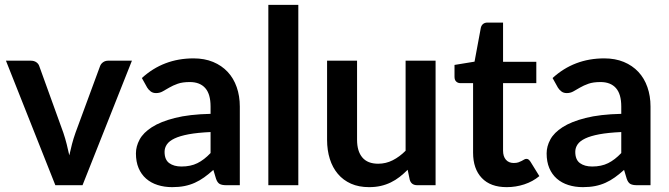

<svg xmlns="http://www.w3.org/2000/svg" viewBox="-20 -763 2755 791"><path d="M4.5 -513H106.5Q120.5 -513 129.8 -506.5Q139 -500 142 -490L241 -216Q249 -192 254.8 -169Q260.5 -146 265.5 -123Q270.5 -146 276.5 -169Q282.5 -192 291 -216L392 -490Q395.5 -500 404.5 -506.5Q413.5 -513 426 -513H523.5L320 0H208Z M912 0Q894.5 0 885 -5.2Q875.5 -10.5 870 -26.5L859 -63Q839.5 -45.5 821 -32.2Q802.5 -19 782.5 -10Q762.5 -1 739.8 3.5Q717 8 689.5 8Q657 8 629.5 -0.8Q602 -9.5 582 -27Q562 -44.5 551 -70.5Q540 -96.5 540 -131Q540 -160 555.2 -188.2Q570.5 -216.5 606 -239.2Q641.5 -262 700.5 -277Q759.5 -292 847.5 -294V-324Q847.5 -375.5 825.5 -400.2Q803.5 -425 762 -425Q732 -425 712.2 -418Q692.5 -411 677.5 -402.2Q662.5 -393.5 650.2 -386.5Q638 -379.5 623 -379.5Q610 -379.5 601 -386.2Q592 -393 586.5 -402L564.5 -441.5Q653 -522.5 777.5 -522.5Q822.5 -522.5 858 -507.8Q893.5 -493 918 -466.8Q942.5 -440.5 955.2 -404Q968 -367.5 968 -324V0ZM727.5 -77Q765.5 -77 793.2 -90.8Q821 -104.5 847.5 -132.5V-219Q793.5 -216.5 757.2 -209.8Q721 -203 699 -192.5Q677 -182 667.5 -168Q658 -154 658 -137.5Q658 -105 677.2 -91Q696.5 -77 727.5 -77Z M1209 -743V0H1085.5V-743Z M1451 -513V-187Q1451 -140 1472.8 -114.2Q1494.5 -88.5 1538 -88.5Q1570 -88.5 1598 -102.8Q1626 -117 1651 -142V-513H1774.5V0H1699Q1674.5 0 1668 -22.5L1659.5 -63.5Q1643.5 -47.5 1626.5 -34.2Q1609.5 -21 1590 -11.5Q1570.5 -2 1548.5 3Q1526.5 8 1500.5 8Q1458.5 8 1426.2 -6.2Q1394 -20.5 1372 -46.5Q1350 -72.5 1338.8 -108.2Q1327.5 -144 1327.5 -187V-513Z M2067.5 8Q2000.5 8 1964.8 -29.8Q1929 -67.5 1929 -134V-420.5H1876.5Q1866.5 -420.5 1859.5 -427Q1852.5 -433.5 1852.5 -446.5V-495.5L1935 -509L1961 -649Q1963.5 -659 1970.5 -664.5Q1977.5 -670 1988.5 -670H2052.5V-508.5H2189.5V-420.5H2052.5V-142.5Q2052.5 -118.5 2064.2 -105Q2076 -91.5 2096.5 -91.5Q2108 -91.5 2115.8 -94.2Q2123.5 -97 2129.2 -100Q2135 -103 2139.5 -105.8Q2144 -108.5 2148.5 -108.5Q2154 -108.5 2157.5 -105.8Q2161 -103 2165 -97.5L2202 -37.5Q2175 -15 2140 -3.5Q2105 8 2067.5 8Z M2604 0Q2586.5 0 2577 -5.2Q2567.5 -10.5 2562 -26.5L2551 -63Q2531.5 -45.5 2513 -32.2Q2494.5 -19 2474.5 -10Q2454.5 -1 2431.8 3.5Q2409 8 2381.5 8Q2349 8 2321.5 -0.8Q2294 -9.5 2274 -27Q2254 -44.5 2243 -70.5Q2232 -96.5 2232 -131Q2232 -160 2247.2 -188.2Q2262.5 -216.5 2298 -239.2Q2333.5 -262 2392.5 -277Q2451.5 -292 2539.5 -294V-324Q2539.5 -375.5 2517.5 -400.2Q2495.5 -425 2454 -425Q2424 -425 2404.2 -418Q2384.5 -411 2369.5 -402.2Q2354.5 -393.5 2342.2 -386.5Q2330 -379.5 2315 -379.5Q2302 -379.5 2293 -386.2Q2284 -393 2278.5 -402L2256.5 -441.5Q2345 -522.5 2469.5 -522.5Q2514.5 -522.5 2550 -507.8Q2585.5 -493 2610 -466.8Q2634.5 -440.5 2647.2 -404Q2660 -367.5 2660 -324V0ZM2419.5 -77Q2457.5 -77 2485.2 -90.8Q2513 -104.5 2539.5 -132.5V-219Q2485.5 -216.5 2449.2 -209.8Q2413 -203 2391 -192.5Q2369 -182 2359.5 -168Q2350 -154 2350 -137.5Q2350 -105 2369.2 -91Q2388.5 -77 2419.5 -77Z"/></svg>

Font: Lato
Style: Bold
Weight: 700
Designer: Lukasz Dziedzic
Foundry: tyPoland Lukasz Dziedzic
Version: Version 2.007; 2014-02-27